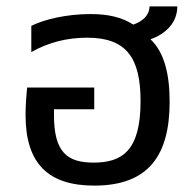

<svg xmlns="http://www.w3.org/2000/svg" viewBox="-20 -571 600 601"><path d="M511 -253C511 -339 494 -408 451 -448C499 -465 535 -500 535 -551H448C448 -522 424 -503 397 -494C362 -517 318 -527 264 -527C187 -527 118 -510 78 -490V-408C131 -438 189 -453 253 -453C375 -453 420 -391 420 -254C420 -99 362 -62 273 -62C191 -62 149 -94 149 -210V-229H275V-297H65C62 -268 60 -237 60 -211C60 -59 131 10 275 10C448 10 511 -88 511 -253Z"/></svg>

Font: Noto Sans Thai UI
Style: Regular
Weight: 400
Designer: Monotype Design Team
Foundry: Monotype Imaging Inc.
Version: Version 1.901